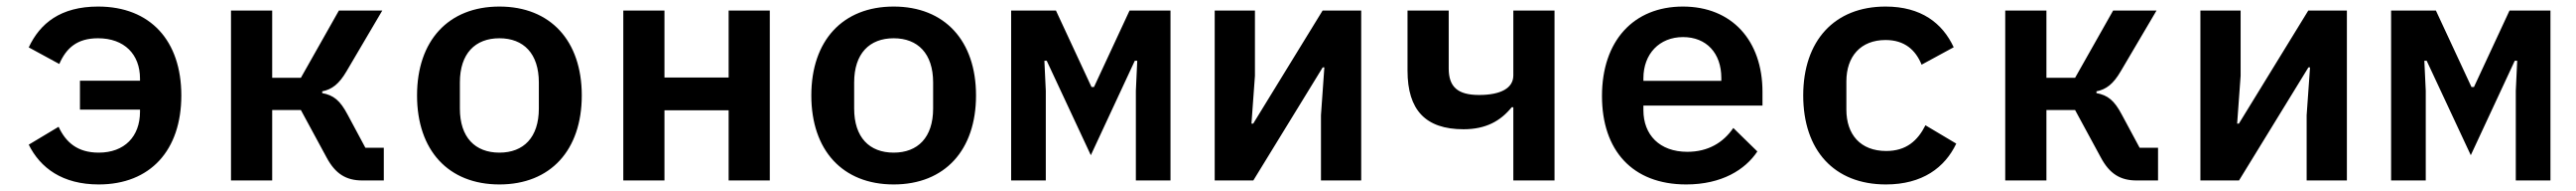

<svg xmlns="http://www.w3.org/2000/svg" viewBox="-20 -548 7842 580"><path d="M223.4 -215.2H406.2V-208.8C406.2 -133.5 359 -84.5 280.5 -84.5C215.9 -84.5 180.4 -115.8 158.4 -163L67.5 -108.7C102.6 -38 170.1 12.1 280.5 12.1C437.9 12.1 532 -92 532 -258.2C532 -423.7 438.2 -528.1 278.8 -528.1C164.1 -528.1 101.6 -476.9 67.5 -404.1L160.5 -353.7C181.8 -402.3 214.8 -431.8 278.4 -431.8C358.7 -431.8 406.2 -382.8 406.2 -309.3V-302.9H223.4Z M683.2 0H808.6V-213.8H896L974.1 -70C1001.1 -19.5 1034.4 0 1083.1 0H1148.4V-99.4H1092.3L1038.4 -199.6C1015.3 -243.3 995.4 -258.9 960.9 -265.3V-270.6C990.8 -276.6 1012.1 -292.6 1035.2 -332L1143.8 -516H1011.7L896 -311.8H808.6V-516H683.2Z M1500.4 12.1C1655.9 12.1 1751.1 -92 1751.1 -258.2C1751.1 -424 1655.9 -528.1 1500.4 -528.1C1344.5 -528.1 1249.6 -424 1249.6 -258.2C1249.6 -92 1344.5 12.1 1500.4 12.1ZM1380 -218.4V-297.6C1380 -385.3 1426.5 -431.8 1500.4 -431.8C1573.9 -431.8 1620.4 -385.3 1620.4 -297.6V-218.4C1620.4 -130.7 1573.9 -84.5 1500.4 -84.5C1426.5 -84.5 1380 -130.7 1380 -218.4Z M1877.5 0H2002.8V-213.1H2198.2V0H2323.5V-516H2198.2V-312.5H2002.8V-516H1877.5Z M2700.6 12.1C2856.2 12.1 2951.3 -92 2951.3 -258.2C2951.3 -424 2856.2 -528.1 2700.6 -528.1C2544.7 -528.1 2449.9 -424 2449.9 -258.2C2449.9 -92 2544.7 12.1 2700.6 12.1ZM2580.3 -218.4V-297.6C2580.3 -385.3 2626.8 -431.8 2700.6 -431.8C2774.1 -431.8 2820.7 -385.3 2820.7 -297.6V-218.4C2820.7 -130.7 2774.1 -84.5 2700.6 -84.5C2626.8 -84.5 2580.3 -130.7 2580.3 -218.4Z M3058.2 0H3163.7V-272.4L3159.4 -363.6H3166.5L3300.8 -76.7L3434.7 -363.6H3442.1L3437.9 -272.4V0H3543.3V-516H3418.7L3310.4 -283.7H3302.9L3194.6 -516H3058.2Z M3677.9 0H3795.5L4006.7 -343.4H4011.7L4001.4 -198.2V0H4123.9V-516H4006.4L3795.1 -172.6H3789.8L3800.4 -317.8V-516H3677.9Z M4587 0H4712.4V-516H4587V-318.9C4587 -280.5 4549 -259.6 4482.6 -259.6C4416.9 -259.6 4390.3 -284.8 4390.3 -340.2V-516H4264.9V-333.5C4264.9 -214.1 4319.6 -155.5 4435.4 -155.5C4503.6 -155.5 4548.3 -180.8 4582 -222.3H4587Z M5113.3 12.1C5221.6 12.1 5293 -32.7 5329.9 -88.1L5256.7 -159.4C5226.6 -115.4 5180.4 -87 5116.8 -87C5032 -87 4983 -138.8 4983 -213.4V-227.3H5345.5V-269.2C5345.5 -425.1 5252.1 -528.1 5103.3 -528.1C4953.1 -528.1 4856.9 -424 4856.9 -256.4C4856.9 -92 4948.9 12.1 5113.3 12.1ZM4983 -302.6V-310.4C4983 -384.2 5031.6 -435.4 5103.7 -435.4C5174.7 -435.4 5220.2 -386.7 5220.2 -311.4V-302.6Z M5721.2 12.1C5832.4 12.1 5900.6 -39.1 5935.4 -111.9L5841.6 -167.6C5818.2 -121.1 5783.4 -89.5 5722.3 -89.5C5643.5 -89.5 5600.9 -139.6 5600.9 -215.2V-300.8C5600.9 -376.4 5644.2 -426.5 5720.2 -426.5C5778.4 -426.5 5811.8 -396 5829.9 -351.6L5927.6 -404.5C5893.5 -477.6 5828.8 -528.1 5720.2 -528.1C5564.3 -528.1 5469.5 -424 5469.5 -258.2C5469.5 -92.3 5563.2 12.1 5721.2 12.1Z M6084.5 0H6209.9V-213.8H6297.2L6375.4 -70C6402.3 -19.5 6435.7 0 6484.4 0H6549.7V-99.4H6493.6L6439.6 -199.6C6416.5 -243.3 6396.7 -258.9 6362.2 -265.3V-270.6C6392 -276.6 6413.4 -292.6 6436.4 -332L6545.1 -516H6413L6297.2 -311.8H6209.9V-516H6084.5Z M6678.6 0H6796.2L7007.5 -343.4H7012.4L7002.1 -198.2V0H7124.6V-516H7007.1L6795.8 -172.6H6790.5L6801.1 -317.8V-516H6678.6Z M7259.2 0H7364.7V-272.4L7360.4 -363.6H7367.5L7501.8 -76.7L7635.7 -363.6H7643.1L7638.8 -272.4V0H7744.3V-516H7619.7L7511.4 -283.7H7503.9L7395.6 -516H7259.2Z"/></svg>

Font: Margiela Mono SemiBold
Style: Regular
Weight: 600
Designer: Mike Abbink, Paul van der Laan, Pieter van Rosmalen
Foundry: Bold Monday
Version: Version 2.003 2021